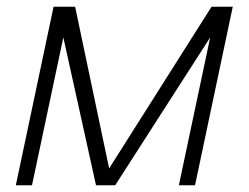

<svg xmlns="http://www.w3.org/2000/svg" viewBox="-20 -550 739 570"><path d="M27 0H75L168 -439L265 0H322L604 -439L511 0H559L671 -530H608L304 -50L203 -530H139Z"/></svg>

Font: Geist ExtraLight
Style: Italic
Weight: 200
Italic angle: -12°
Designer: Basement.studio, Andrés Briganti, Mateo Zaragoza
Foundry: Basement.studio, Vercel, Andrés Briganti, Guido Ferreyra, Mateo Zaragoza
Version: Version 1.500